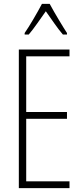

<svg xmlns="http://www.w3.org/2000/svg" viewBox="-20 -969 425 989"><path d="M236 -949H196C173 -905 131 -833 107 -799V-791H128C155 -822 190 -875 216 -911C244 -872 276 -823 304 -791H325V-799C309 -823 261 -902 236 -949ZM338 0V-35H115V-357H325V-392H115V-679H338V-714H77V0Z"/></svg>

Font: Noto Sans Devanagari UI ExtraCondensed ExtraLight
Style: Regular
Weight: 200
Width: 2
Designer: Jelle Bosma - Monotype Design Team
Foundry: Monotype Imaging Inc.
Version: Version 2.004